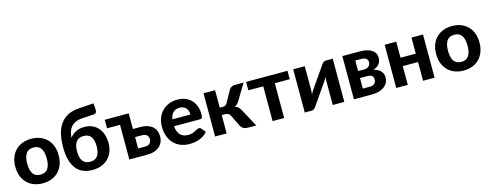

<svg xmlns="http://www.w3.org/2000/svg" viewBox="-25 -1468 5649 2213"><g transform="rotate(-15 2799.5 -362.0)"><path d="M289.5 -523.5Q347.5 -523.5 395 -505Q442.5 -486.5 476.5 -452.2Q510.5 -418 529 -369Q547.5 -320 547.5 -258.5Q547.5 -197 529 -147.8Q510.5 -98.5 476.5 -64Q442.5 -29.5 395 -11Q347.5 7.5 289.5 7.5Q231 7.5 183.2 -11Q135.5 -29.5 101.5 -64Q67.5 -98.5 48.8 -147.8Q30 -197 30 -258.5Q30 -320 48.8 -369Q67.5 -418 101.5 -452.2Q135.5 -486.5 183.2 -505Q231 -523.5 289.5 -523.5ZM289.5 -96Q348.5 -96 377 -136.8Q405.5 -177.5 405.5 -258Q405.5 -338 377 -378.8Q348.5 -419.5 289.5 -419.5Q229 -419.5 200.5 -378.8Q172 -338 172 -258Q172 -177.5 200.5 -136.8Q229 -96 289.5 -96Z M917.5 -599Q872 -596 840 -581.8Q808 -567.5 787 -543.5Q766 -519.5 755.2 -486.5Q744.5 -453.5 742.5 -413Q768 -449.5 812.2 -473Q856.5 -496.5 917 -496.5Q968 -496.5 1009.2 -478.5Q1050.5 -460.5 1079.5 -427.5Q1108.5 -394.5 1124 -348Q1139.5 -301.5 1139.5 -245Q1139.5 -186.5 1120.8 -139.8Q1102 -93 1068 -60.2Q1034 -27.5 986.5 -10Q939 7.5 881 7.5Q823.5 7.5 775.8 -11Q728 -29.5 693.5 -70.2Q659 -111 639.8 -176.2Q620.5 -241.5 620.5 -335Q620.5 -412.5 634.8 -480Q649 -547.5 682.5 -598.8Q716 -650 770.8 -681.5Q825.5 -713 906 -719L1088.5 -732L1096 -662Q1098.5 -639.5 1089.5 -624Q1080.5 -608.5 1057.5 -607.5ZM881 -91Q940 -91 968.8 -129.8Q997.5 -168.5 997.5 -244.5Q997.5 -320.5 969.2 -359.2Q941 -398 882 -398Q763.5 -398 763.5 -248.5Q763.5 -170.5 792 -130.8Q820.5 -91 881 -91Z M1166.5 -515.5H1452.5V-328.5H1536.5Q1590.5 -328.5 1628.2 -315.2Q1666 -302 1689.2 -279.8Q1712.5 -257.5 1723 -228.2Q1733.5 -199 1733.5 -166.5Q1733.5 -129.5 1720.2 -99Q1707 -68.5 1682 -46.5Q1657 -24.5 1620.5 -12.2Q1584 0 1537.5 0H1321.5V-413.5H1166.5ZM1452.5 -232V-96.5H1537Q1574 -96.5 1592.8 -116Q1611.5 -135.5 1611.5 -166Q1611.5 -179 1607.2 -191Q1603 -203 1593.8 -212Q1584.5 -221 1570.5 -226.5Q1556.5 -232 1537 -232Z M2032.5 -523.5Q2082 -523.5 2123.8 -507.8Q2165.5 -492 2195.8 -462Q2226 -432 2242.8 -388.2Q2259.5 -344.5 2259.5 -288.5Q2259.5 -273 2258 -263Q2256.5 -253 2253 -247Q2249.5 -241 2243.5 -238.8Q2237.5 -236.5 2228 -236.5H1918.5Q1925 -164 1959.8 -130.5Q1994.5 -97 2051 -97Q2079.5 -97 2100.2 -103.8Q2121 -110.5 2136.8 -118.8Q2152.5 -127 2165.2 -133.8Q2178 -140.5 2190.5 -140.5Q2206.5 -140.5 2215.5 -128.5L2255.5 -78.5Q2233.5 -53 2207 -36.2Q2180.5 -19.5 2152 -9.8Q2123.5 0 2094.5 3.8Q2065.5 7.5 2038.5 7.5Q1984.5 7.5 1937.8 -10.2Q1891 -28 1856.2 -62.8Q1821.5 -97.5 1801.5 -149Q1781.5 -200.5 1781.5 -268.5Q1781.5 -321 1798.8 -367.5Q1816 -414 1848.5 -448.5Q1881 -483 1927.5 -503.2Q1974 -523.5 2032.5 -523.5ZM2035 -426.5Q1985.5 -426.5 1957.5 -398.2Q1929.5 -370 1921 -318.5H2136Q2136 -340 2130.2 -359.5Q2124.5 -379 2112 -394Q2099.5 -409 2080.5 -417.8Q2061.5 -426.5 2035 -426.5Z M2651 -480Q2661 -495.5 2678.2 -505.5Q2695.5 -515.5 2714.5 -515.5H2823.5L2708.5 -326Q2696 -305 2683 -292.8Q2670 -280.5 2651.5 -273.5Q2677 -265.5 2693 -250.5Q2709 -235.5 2721.5 -212.5L2836 0H2741Q2723 0 2709.2 -3Q2695.5 -6 2684.8 -12Q2674 -18 2666 -26.5Q2658 -35 2651 -46.5L2585 -183Q2576.5 -201 2561 -209.8Q2545.5 -218.5 2526 -218.5H2483V0H2345V-515.5H2483V-307H2519Q2540 -307 2551.8 -314.2Q2563.5 -321.5 2572 -337.5Z M2853 -515.5H3347V-415H3169V0H3031V-415H2853Z M3415 0.5V-515H3553V-231.5Q3553 -219.5 3551.8 -204.8Q3550.5 -190 3548 -175Q3559.5 -201.5 3571.5 -218.5Q3572 -219.5 3580.2 -231.5Q3588.5 -243.5 3601.5 -262.2Q3614.5 -281 3630.8 -304.5Q3647 -328 3664 -352.5Q3703.5 -409.5 3754 -482Q3761.5 -494 3774.2 -504.8Q3787 -515.5 3803 -515.5H3887V0H3749V-283.5Q3749 -295 3750.2 -309.5Q3751.5 -324 3754 -338.5Q3742.5 -312.5 3730.5 -296.5Q3729.5 -295.5 3721.5 -283.5Q3713.5 -271.5 3700.5 -252.8Q3687.5 -234 3671.2 -210.5Q3655 -187 3638 -162.5Q3598.5 -105.5 3548.5 -33Q3544.5 -27 3539.2 -21.2Q3534 -15.5 3527.8 -10.5Q3521.5 -5.5 3514.5 -2.5Q3507.5 0.5 3499.5 0.5Z M4001.5 -515.5H4210.5Q4260 -515.5 4296 -506Q4332 -496.5 4355.5 -479.8Q4379 -463 4390.2 -440Q4401.5 -417 4401.5 -390Q4401.5 -373.5 4397.2 -355.5Q4393 -337.5 4382.2 -321.5Q4371.5 -305.5 4353 -292Q4334.5 -278.5 4306 -271Q4330.5 -265.5 4351.2 -255.5Q4372 -245.5 4387 -230.8Q4402 -216 4410.5 -196.5Q4419 -177 4419 -152.5Q4419 -112.5 4402.2 -83.5Q4385.5 -54.5 4357.5 -36Q4329.5 -17.5 4293.2 -8.8Q4257 0 4218 0H4001.5ZM4132.5 -218.5V-92.5H4217Q4251.5 -92.5 4271.8 -110Q4292 -127.5 4292 -157.5Q4292 -170 4289 -181.2Q4286 -192.5 4277.8 -200.8Q4269.5 -209 4255 -213.8Q4240.5 -218.5 4217.5 -218.5ZM4132.5 -302H4206.5Q4239.5 -302 4260 -320.8Q4280.5 -339.5 4280.5 -369.5Q4280.5 -380.5 4277 -390.8Q4273.5 -401 4264.8 -409.2Q4256 -417.5 4241.8 -422.5Q4227.5 -427.5 4206.5 -427.5H4132.5Z M4964 -515.5V0H4826.5V-223.5H4644.5V0H4506.5V-515.5H4644.5V-324H4826.5V-515.5Z M5311 -523.5Q5369 -523.5 5416.5 -505Q5464 -486.5 5498 -452.2Q5532 -418 5550.5 -369Q5569 -320 5569 -258.5Q5569 -197 5550.5 -147.8Q5532 -98.5 5498 -64Q5464 -29.5 5416.5 -11Q5369 7.5 5311 7.5Q5252.5 7.5 5204.8 -11Q5157 -29.5 5123 -64Q5089 -98.5 5070.2 -147.8Q5051.5 -197 5051.5 -258.5Q5051.5 -320 5070.2 -369Q5089 -418 5123 -452.2Q5157 -486.5 5204.8 -505Q5252.5 -523.5 5311 -523.5ZM5311 -96Q5370 -96 5398.5 -136.8Q5427 -177.5 5427 -258Q5427 -338 5398.5 -378.8Q5370 -419.5 5311 -419.5Q5250.5 -419.5 5222 -378.8Q5193.5 -338 5193.5 -258Q5193.5 -177.5 5222 -136.8Q5250.5 -96 5311 -96Z"/></g></svg>

Font: Lato Heavy
Style: Regular
Weight: 800
Designer: Lukasz Dziedzic
Foundry: tyPoland Lukasz Dziedzic
Version: Version 2.007; 2014-02-27